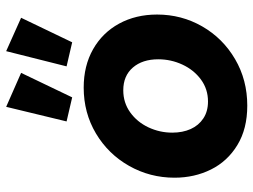

<svg xmlns="http://www.w3.org/2000/svg" viewBox="-121 -709 837 635"><g transform="rotate(-90 297.5 -391.5)"><path d="M27.3 -232.9Q27.3 -314 66.4 -383.1Q105.5 -452.1 173.6 -492.7Q241.7 -533.2 325.2 -533.2Q397.5 -533.2 452.1 -502.2Q506.8 -471.2 536.9 -416Q566.9 -360.8 566.9 -290.5Q566.9 -209.5 527.6 -141.1Q488.3 -72.8 419.4 -32.5Q350.6 7.8 265.6 7.8Q189 7.8 135.3 -24.9Q81.5 -57.6 54.4 -112.3Q27.3 -167 27.3 -232.9ZM418.9 -286.6Q418.9 -338.9 391.6 -370.6Q364.3 -402.3 316.4 -402.3Q275.4 -402.3 243.4 -379.4Q211.4 -356.4 193.8 -319.1Q176.3 -281.7 176.3 -240.2Q176.3 -206.1 188.2 -179.4Q200.2 -152.8 223.4 -137.5Q246.6 -122.1 279.3 -122.1Q320.3 -122.1 352.1 -145.5Q383.8 -168.9 401.4 -206.8Q418.9 -244.6 418.9 -286.6ZM395.5 -589.8 445.8 -789.6 556.2 -740.2 475.1 -571.3ZM213.4 -589.8 261.7 -789.6 374 -740.2 293 -571.3Z"/></g></svg>

Font: Reddit Sans Chocolate ExBold
Style: Italic
Weight: 800
Italic angle: -11.25°
Designer: Stephen Hutchings
Version: Version 1.013